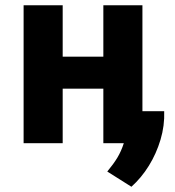

<svg xmlns="http://www.w3.org/2000/svg" viewBox="-20 -546 667 732"><path d="M481 166 389 108Q413 79 427.5 55Q442 31 452 0H374V-208H219V0H70V-526H219V-330H374V-526H523V-122H606Q608 -67 592 -13.5Q576 40 547.5 86Q519 132 481 166Z"/></svg>

Font: Ubuntu Sans ExtraBold
Style: Regular
Weight: 800
Designer: Dalton Maag Ltd
Foundry: Dalton Maag Ltd
Version: Version 1.006; ttfautohint (v1.8.4.7-5d5b)